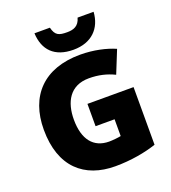

<svg xmlns="http://www.w3.org/2000/svg" viewBox="-167 -1164 1074 1205"><g transform="rotate(-20 370.0 -562.0)"><path d="M598 -1041H491C477 -989 442 -977 399 -977C344 -977 320 -985 306 -1041H203C208 -929 272 -860 399 -860C520 -860 591 -932 598 -1041ZM364 -511V-362H491V-250C474 -246 435 -242 412 -242C308 -242 250 -314 250 -447C250 -563 299 -659 427 -659C490 -659 545 -646 596 -621L657 -772C598 -798 515 -817 426 -817C182 -817 51 -676 51 -452C51 -202 190 -83 396 -83C500 -83 598 -101 672 -126V-511Z"/></g></svg>

Font: Noto Sans Telugu UI Black
Style: Regular
Weight: 900
Designer: Jelle Bosma - Monotype Design Team
Foundry: Monotype Imaging Inc.
Version: Version 2.005